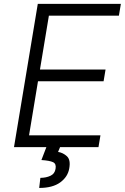

<svg xmlns="http://www.w3.org/2000/svg" viewBox="-20 -747 634 975"><path d="M51.1 0 171.9 -727.3H593.8L583.8 -667.6H228.3L182.9 -393.8H516L506 -334.2H172.9L127.5 -59.7H490.1L480.1 0ZM216.6 -2.8H286.2L274.9 24.5Q300.1 28.4 319.8 46.5Q339.5 64.6 331.7 108Q324.6 150.9 285.9 179.2Q247.2 207.4 179 207.4L185 156.2Q214.5 155.9 236.3 145.6Q258.2 135.3 262.1 110.4Q266.7 84.9 249.6 76.7Q232.6 68.5 190.3 65.7Z"/></svg>

Font: Inter UI Light
Style: Italic
Weight: 300
Italic angle: 9.39999°
Designer: Rasmus Andersson
Foundry: rsms
Version: 3.2;8d6f07862